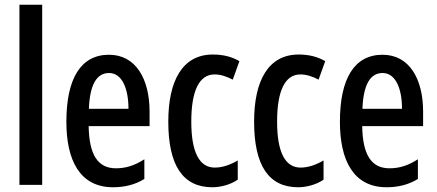

<svg xmlns="http://www.w3.org/2000/svg" viewBox="-20 -780 1843 810"><path d="M158 0V-760H62V0Z M440 -549C321 -549 260 -449 260 -266C260 -105 316 10 457 10C506 10 550 -1 589 -25V-108C547 -81 510 -70 469 -70C392 -70 356 -128 354 -248H611V-309C611 -447 553 -549 440 -549ZM440 -472C495 -472 522 -406 522 -321H355C359 -425 389 -472 440 -472Z M876 10C910 10 953 -1 983 -22V-103C950 -84 918 -73 886 -73C821 -73 787 -138 787 -267C787 -398 821 -466 885 -466C910 -466 935 -458 962 -444L990 -522C959 -540 923 -550 878 -550C750 -550 690 -440 690 -267C690 -81 752 10 876 10Z M1238 10C1272 10 1315 -1 1345 -22V-103C1312 -84 1280 -73 1248 -73C1183 -73 1149 -138 1149 -267C1149 -398 1183 -466 1247 -466C1272 -466 1297 -458 1324 -444L1352 -522C1321 -540 1285 -550 1240 -550C1112 -550 1052 -440 1052 -267C1052 -81 1114 10 1238 10Z M1594 -549C1475 -549 1414 -449 1414 -266C1414 -105 1470 10 1611 10C1660 10 1704 -1 1743 -25V-108C1701 -81 1664 -70 1623 -70C1546 -70 1510 -128 1508 -248H1765V-309C1765 -447 1707 -549 1594 -549ZM1594 -472C1649 -472 1676 -406 1676 -321H1509C1513 -425 1543 -472 1594 -472Z"/></svg>

Font: Noto Sans Myanmar ExtraCondensed Medium
Style: Regular
Weight: 500
Width: 2
Designer: Monotype Design Team
Foundry: Monotype Imaging Inc.
Version: Version 2.107